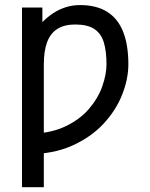

<svg xmlns="http://www.w3.org/2000/svg" viewBox="-20 -538 604 772"><path d="M408.2 -279.3Q408.2 -239.3 391.4 -191.2Q374.5 -143.1 337.2 -99.6Q299.8 -56.2 239 -28.1Q178.2 0 90.3 0V82Q192.9 82 269 48.1Q345.2 14.2 395.8 -40Q446.3 -94.2 471.2 -157.5Q496.1 -220.7 496.1 -279.3Q496.1 -357.4 475.1 -410.4Q454.1 -463.4 410.9 -490.5Q367.7 -517.6 301.8 -517.6Q271.5 -517.6 244.6 -509Q217.8 -500.5 194.6 -485.4Q171.4 -470.2 150.4 -449.2V-507.8H68.4V214.8H156.2V-279.3Q156.2 -333 169.4 -368.4Q182.6 -403.8 210.4 -421.6Q238.3 -439.5 282.2 -439.5Q331.5 -439.5 358.9 -421.6Q386.2 -403.8 397.2 -368.4Q408.2 -333 408.2 -279.3Z"/></svg>

Font: Giphurs
Style: Regular
Weight: 400
Version: Version 2.010